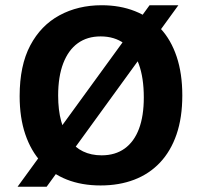

<svg xmlns="http://www.w3.org/2000/svg" viewBox="-20 -697 764 733"><path d="M47 16 551 -677H661L158 16ZM364 11Q292 11 235 -11.5Q178 -34 138 -77.5Q98 -121 76.5 -184.5Q55 -248 55 -330Q55 -447 95.5 -523.5Q136 -600 207 -638.5Q278 -677 368 -677Q438 -677 495 -654.5Q552 -632 592.5 -588.5Q633 -545 654.5 -480.5Q676 -416 676 -333Q676 -248 654 -184Q632 -120 591 -76.5Q550 -33 492.5 -11Q435 11 364 11ZM368 -104Q420 -104 456 -130Q492 -156 510.5 -205Q529 -254 529 -325Q529 -400 510 -452Q491 -504 454 -531Q417 -558 364 -558Q313 -558 277 -532Q241 -506 221.5 -455.5Q202 -405 202 -332Q202 -277 213.5 -234.5Q225 -192 245.5 -163Q266 -134 297 -119Q328 -104 368 -104Z"/></svg>

Font: Bricolage Grotesque 24pt
Style: Bold
Weight: 700
Designer: Mathieu Triay
Foundry: Atelier Triay
Version: Version 1.001;gftools[0.9.33.dev8+g029e19f]